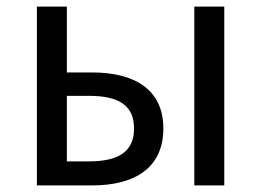

<svg xmlns="http://www.w3.org/2000/svg" viewBox="-20 -563 793 583"><path d="M92 0H260C389 0 476 -53 476 -173C476 -291 389 -343 260 -343H183V-543H92ZM570 0H661V-543H570ZM183 -73V-272H250C342 -272 387 -242 387 -173C387 -104 342 -73 250 -73Z"/></svg>

Font: DAIFUKU Sans JP
Style: Regular
Weight: 400
Designer: Original font ‘Source Han Sans JP’ : Ryoko NISHIZUKA  (kana, bopomofo & ideographs); Paul D. Hunt (Latin, Greek & Cyrill
Foundry: Daifuku
Version: Version 1.001